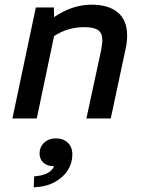

<svg xmlns="http://www.w3.org/2000/svg" viewBox="-20 -506 620 820"><path d="M33 0 133 -474H210L211 -433Q251 -460 290.5 -473Q330 -486 371 -486Q444 -486 483.5 -452.5Q523 -419 523 -355Q523 -341 521.5 -327Q520 -313 517 -300L453 0H349L412 -292Q414 -305 415.5 -315.5Q417 -326 417 -335Q417 -364 399.5 -377Q382 -390 341 -390Q304 -390 272 -380.5Q240 -371 211 -352L137 0ZM124 294 126 247Q159 245 180.5 234.5Q202 224 211 204Q182 204 165.5 189Q149 174 149 150Q149 122 168.5 103.5Q188 85 219 85Q250 85 269.5 103.5Q289 122 289 154Q289 190 269.5 221Q250 252 213 272Q176 292 124 294Z"/></svg>

Font: Sometype Mono SemiBold
Style: Italic
Weight: 600
Italic angle: -12°
Designer: Ryoichi Tsunekawa
Foundry: Dharma Type
Version: Version 1.001